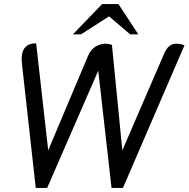

<svg xmlns="http://www.w3.org/2000/svg" viewBox="-20 -920 923 940"><path d="M88 -603Q86 -623 86 -631Q86 -708 157 -708L216 -184L410 -644Q423 -676 446.5 -691Q470 -706 497 -706Q513 -706 528 -700L579 -184L783 -656Q794 -682 808.5 -694Q823 -706 844 -706Q866 -706 883 -698L582 0H526L461 -574L211 0H155ZM480 -900H560L657 -752H617L514 -840L377 -752H337Z"/></svg>

Font: Thasadith
Style: Bold Italic
Weight: 700
Italic angle: -9°
Designer: Cadson Demak Co.,Ltd.
Foundry: Cadson Demak Co.,Ltd.
Version: Version 1.000; ttfautohint (v1.6)